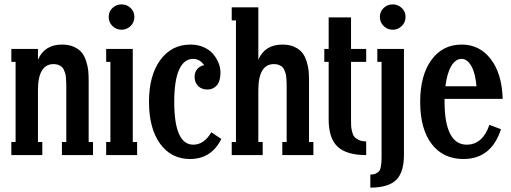

<svg xmlns="http://www.w3.org/2000/svg" viewBox="-20 -714 2352 884"><path d="M388.2 -344.2V-60.1H408.2V0H265.1V-60.1H285.2V-312Q285.2 -326.2 284.9 -333.7Q284.7 -341.3 283.7 -354.7Q282.7 -368.2 280.5 -375.5Q278.3 -382.8 274.2 -392.3Q270 -401.9 263.9 -406.7Q257.8 -411.6 248.5 -415.3Q239.3 -418.9 227.1 -418.9Q154.8 -418.9 154.8 -298.8V-60.1H174.8V0H32.2V-60.1H51.8V-429.2H32.2V-488.8H154.8V-439Q184.6 -508.8 266.1 -508.8Q297.9 -508.8 321 -498Q344.2 -487.3 356.7 -471.7Q369.1 -456.1 376.7 -432.4Q384.3 -408.7 386.2 -388.9Q388.2 -369.1 388.2 -344.2Z M480.5 -636.2Q480.5 -661.1 498 -677.5Q515.6 -693.8 539.6 -693.8Q563.5 -693.8 581.1 -677.5Q598.6 -661.1 598.6 -636.2Q598.6 -610.8 581.1 -594Q563.5 -577.1 539.6 -577.1Q515.6 -577.1 498 -594Q480.5 -610.8 480.5 -636.2ZM611.3 0H468.8V-60.1H488.3V-429.2H468.8V-488.8H591.3V-60.1H611.3Z M953.1 -105 999 -74.2Q953.1 18.1 855 18.1Q768.1 18.1 717 -52.5Q666 -123 666 -245.1Q666 -366.7 718 -437.7Q770 -508.8 856.9 -508.8Q890.6 -508.8 918 -496.6Q945.3 -484.4 961.7 -464.8Q978 -445.3 986.6 -423.3Q995.1 -401.4 995.1 -379.9Q995.1 -340.3 978.3 -321Q961.4 -301.8 935.1 -301.8Q908.7 -301.8 892.3 -317.9Q876 -334 876 -360.8Q876 -381.8 887.9 -395.8Q899.9 -409.7 919.9 -414.1Q899.9 -442.9 869.1 -442.9Q827.1 -442.9 804.7 -393.3Q782.2 -343.8 782.2 -245.1Q782.2 -47.9 870.1 -47.9Q919.4 -47.9 953.1 -105Z M1402.8 -344.2V-60.1H1422.9V0H1279.8V-60.1H1299.8V-312Q1299.8 -326.2 1299.6 -333.7Q1299.3 -341.3 1298.3 -354.7Q1297.4 -368.2 1295.2 -375.5Q1293 -382.8 1288.8 -392.3Q1284.7 -401.9 1278.6 -406.7Q1272.5 -411.6 1263.2 -415.3Q1253.9 -418.9 1241.7 -418.9Q1169.4 -418.9 1169.4 -298.8V-60.1H1189.5V0H1046.9V-60.1H1066.4V-620.1H1046.9V-680.2H1169.4V-439Q1199.2 -508.8 1280.8 -508.8Q1312.5 -508.8 1335.7 -498Q1358.9 -487.3 1371.3 -471.7Q1383.8 -456.1 1391.4 -432.4Q1398.9 -408.7 1400.9 -388.9Q1402.8 -369.1 1402.8 -344.2Z M1666 -488.8V-429.2H1596.2V-162.1Q1596.2 -144 1596.7 -134.3Q1597.2 -124.5 1600.8 -108.6Q1604.5 -92.8 1611.3 -84.5Q1618.2 -76.2 1632.1 -69.6Q1646 -63 1666 -63V0Q1575.7 0 1534.4 -38.6Q1493.2 -77.1 1493.2 -165V-429.2H1473.1V-488.8H1493.2V-633.8H1596.2V-488.8Z M1729 -636.2Q1729 -661.1 1746.6 -677.5Q1764.2 -693.8 1788.1 -693.8Q1812 -693.8 1829.6 -677.5Q1847.2 -661.1 1847.2 -636.2Q1847.2 -610.8 1829.6 -594Q1812 -577.1 1788.1 -577.1Q1764.2 -577.1 1746.6 -594Q1729 -610.8 1729 -636.2ZM1685.1 149.9V89.8Q1700.2 89.8 1710.2 85Q1720.2 80.1 1725.6 74Q1731 67.9 1733.4 54.2Q1735.8 40.5 1736.3 31.2Q1736.8 22 1736.8 2.9V-429.2H1717.3V-488.8H1839.8V0Q1839.8 80.1 1803.5 115Q1767.1 149.9 1685.1 149.9Z M2128.4 -47.9Q2202.1 -47.9 2233.4 -139.2L2286.6 -119.1Q2242.2 18.1 2113.8 18.1Q2020.5 18.1 1967.5 -51Q1914.6 -120.1 1914.6 -245.1Q1914.6 -366.7 1966.1 -437.7Q2017.6 -508.8 2105.5 -508.8Q2188.5 -508.8 2239.7 -441.9Q2291 -375 2294.4 -258.8H2026.9V-245.1Q2026.9 -147.5 2052.7 -97.7Q2078.6 -47.9 2128.4 -47.9ZM2105.5 -442.9Q2077.1 -442.9 2057.6 -409.7Q2038.1 -376.5 2030.8 -316.9H2173.8Q2168.9 -377 2150.1 -409.9Q2131.3 -442.9 2105.5 -442.9Z"/></svg>

Font: Margherita Bold
Style: Regular
Weight: 700
Designer: James Puckett
Foundry: Dunwich Type Founders
Version: Version 1.008;hotconv 1.0.109;makeotfexe 2.5.65596